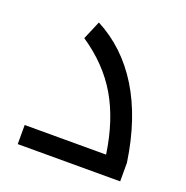

<svg xmlns="http://www.w3.org/2000/svg" viewBox="-104 -642 716 738"><g transform="rotate(20 254.5 -273.0)"><path d="M44.9 -78.1H377.9Q358.4 -212.4 303.2 -306.9Q248 -401.4 146 -470.2L178.2 -545.9Q293.5 -485.8 366 -367.7Q438.5 -249.5 463.9 -76.2V0H44.9Z"/></g></svg>

Font: Noto Sans Kufi Arabic
Style: Regular
Weight: 400
Designer: Monotype Design team
Foundry: Monotype Imaging Inc.
Version: Version 1.02